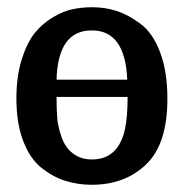

<svg xmlns="http://www.w3.org/2000/svg" viewBox="-20 -507 515 537"><path d="M25.9 -231Q25.9 -293 40.5 -340.1Q55.2 -387.2 76.7 -414.1Q98.1 -440.9 127.7 -458.5Q157.2 -476.1 183.6 -481.4Q210 -486.8 237.8 -486.8Q273.9 -486.8 306.4 -476.3Q338.9 -465.8 373 -440.4Q407.2 -415 427.7 -361.1Q448.2 -307.1 448.2 -231Q448.2 -104 388.7 -47.1Q329.1 9.8 236.8 9.8Q197.8 9.8 162.8 -1.2Q127.9 -12.2 95.9 -37.6Q64 -63 44.9 -112.5Q25.9 -162.1 25.9 -231ZM138.2 -235.8Q138.2 -199.7 140.1 -176.3Q142.1 -152.8 152.1 -124Q162.1 -95.2 181.2 -80.1Q204.1 -61 236.8 -61Q310.1 -61 329.1 -144Q336.9 -178.2 336.9 -235.8ZM138.2 -284.2H335.9Q330.1 -422.4 236.8 -421.9Q142.1 -422.4 138.2 -284.2Z"/></svg>

Font: CMU Sans Serif Demi Condensed
Style: DemiCondensed
Weight: 600
Width: 3
Version: Version 0.7.0